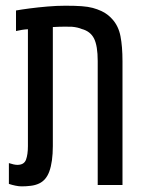

<svg xmlns="http://www.w3.org/2000/svg" viewBox="-20 -660 517 685"><path d="M57.1 4.9Q47.4 4.9 35.4 2.4Q23.4 0 11.7 -3.9V-78.1Q30.8 -71.8 42 -71.8Q65.9 -71.8 72.8 -90.3Q79.6 -108.9 79.6 -138.7V-555.7Q69.3 -555.2 58.6 -553.5Q47.9 -551.8 37.1 -549.3V-622.6Q55.7 -626 85.4 -629.9Q115.2 -633.8 148.9 -636.7Q182.6 -639.6 213.4 -639.6Q248.5 -639.6 271.5 -637.9Q294.4 -636.2 310.8 -631.8Q327.1 -627.4 341.8 -620.6Q353.5 -615.2 363 -607.9Q372.6 -600.6 380.4 -591.8Q402.8 -567.4 409.9 -530.5Q417 -493.7 417 -441.9V0H328.6V-442.4Q328.6 -496.1 315.7 -522.2Q302.7 -548.3 271.5 -556.6Q257.8 -562.5 237.3 -564.5Q229 -564.9 211.7 -564.9Q194.3 -564.9 168.5 -563.5V-138.7Q168.5 -111.3 165.3 -88.1Q162.1 -64.9 155.8 -47.9Q144.5 -17.1 119.6 -5.4Q106 1 89.6 2.9Q73.2 4.9 57.1 4.9Z"/></svg>

Font: Open Sans Condensed Medium
Style: Regular
Weight: 500
Width: 3
Designer: Monotype Design Team
Foundry: Monotype Imaging Inc.
Version: Version 3.000